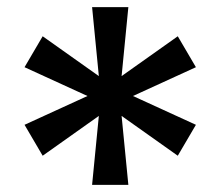

<svg xmlns="http://www.w3.org/2000/svg" viewBox="-20 -545 620 540"><path d="M239 -25 258 -219 100 -107 49 -194 226 -275 49 -356 100 -443 258 -331 239 -525H341L322 -331L480 -443L531 -356L354 -275L531 -194L480 -107L322 -219L341 -25Z"/></svg>

Font: Sometype Mono
Style: Bold
Weight: 700
Monospace: yes
Designer: Ryoichi Tsunekawa
Foundry: Dharma Type
Version: Version 1.000; ttfautohint (v1.8.3)